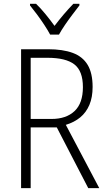

<svg xmlns="http://www.w3.org/2000/svg" viewBox="-20 -967 550 987"><path d="M227.1 -713.9Q302.7 -713.9 353.8 -695.1Q404.8 -676.3 430.4 -633.8Q456.1 -591.3 456.1 -520Q456.1 -466.8 439.5 -427.7Q422.9 -388.7 392.3 -363.5Q361.8 -338.4 318.4 -325.2L490.2 0H433.6L272 -312H137.7V0H88.4V-713.9ZM224.1 -669.9H137.7V-355.5H245.1Q320.3 -355.5 363.3 -396Q406.2 -436.5 406.2 -519Q406.2 -602.1 362.3 -636Q318.4 -669.9 224.1 -669.9ZM237.8 -789.1Q225.6 -812 207.5 -839.4Q189.5 -866.7 169.9 -893.1Q150.4 -919.4 134.3 -939V-947.3H165.5Q189 -924.8 214.1 -894Q239.3 -863.3 260.3 -834Q283.2 -864.3 306.9 -892.1Q330.6 -919.9 356.9 -947.3H388.2V-939Q372.1 -918.5 352.1 -891.8Q332 -865.2 313.7 -838.4Q295.4 -811.5 283.2 -789.1Z"/></svg>

Font: Open Sans SemiCondensed Light
Style: Regular
Weight: 300
Width: 4
Designer: Monotype Design Team
Foundry: Monotype Imaging Inc.
Version: Version 3.000